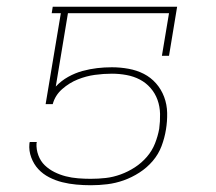

<svg xmlns="http://www.w3.org/2000/svg" viewBox="-20 -540 640 568"><path d="M249 8Q227 8 205.5 6Q184 4 164 -1Q144 -6 125.5 -15.5Q107 -25 93.5 -39.5Q80 -54 72.5 -74Q65 -94 67 -115L68 -120H89L88 -116Q87 -98 93.5 -80.5Q100 -63 112.5 -51Q125 -39 141 -31Q157 -23 174.5 -18.5Q192 -14 211 -12.5Q230 -11 248 -11Q271 -11 293 -13.5Q315 -16 337 -24Q359 -32 379 -45Q399 -58 414.5 -76Q430 -94 438.5 -115.5Q447 -137 451 -159Q454 -181 453.5 -203Q453 -225 446 -244.5Q439 -264 425.5 -279.5Q412 -295 394 -304.5Q376 -314 354.5 -318Q333 -322 311 -322Q286 -322 260.5 -318.5Q235 -315 210 -305Q185 -295 164 -276.5Q143 -258 136 -232H115L160 -501H133L136 -520H504L480 -375H459L480 -501H181L145 -284Q161 -301 181.5 -312.5Q202 -324 224 -330Q246 -336 267.5 -338.5Q289 -341 311 -341Q336 -341 360.5 -336.5Q385 -332 405.5 -321.5Q426 -311 441.5 -293.5Q457 -276 465.5 -253.5Q474 -231 474.5 -206Q475 -181 471 -157Q467 -132 458 -108Q449 -84 432 -64Q415 -44 392.5 -29.5Q370 -15 346 -6.5Q322 2 297.5 5Q273 8 249 8Z"/></svg>

Font: Iosevka Etoile Thin Oblique
Style: Regular
Weight: 100
Italic angle: -9°
Designer: Belleve Invis
Foundry: Belleve Invis
Version: Version 15.5.2; ttfautohint (v1.8.4)